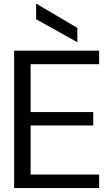

<svg xmlns="http://www.w3.org/2000/svg" viewBox="-20 -958 562 978"><path d="M52 0V-700H485V-631H136V-387H455V-319H136V-69H485V0ZM374 -743 164 -860V-938H167L374 -816Z"/></svg>

Font: DM Sans 36pt
Style: Regular
Weight: 400
Designer: Colophon Foundry, Jonny Pinhorn
Foundry: Colophon Foundry
Version: Version 4.004;gftools[0.9.30]